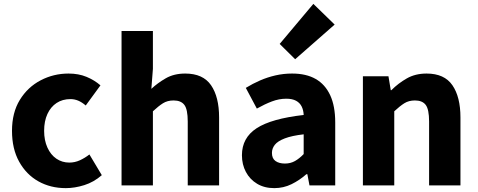

<svg xmlns="http://www.w3.org/2000/svg" viewBox="-20 -958 2468 992"><path d="M320 14Q241 14 178.5 -21Q116 -56 79 -122.5Q42 -189 42 -282Q42 -376 82.5 -442Q123 -508 190 -543Q257 -578 334 -578Q386 -578 427 -561Q468 -544 499 -517L423 -413Q403 -430 384 -438Q365 -446 344 -446Q303 -446 272.5 -426Q242 -406 225 -369Q208 -332 208 -282Q208 -233 225 -195.5Q242 -158 271.5 -138Q301 -118 338 -118Q367 -118 393 -130Q419 -142 442 -160L506 -53Q465 -17 415.5 -1.5Q366 14 320 14Z M608 0V-798H770V-602L762 -499Q794 -529 836.5 -553.5Q879 -578 937 -578Q1029 -578 1070.5 -517.5Q1112 -457 1112 -351V0H950V-330Q950 -393 932.5 -416Q915 -439 877 -439Q845 -439 822 -424.5Q799 -410 770 -383V0Z M1397 14Q1346 14 1308.5 -8.5Q1271 -31 1250.5 -69.5Q1230 -108 1230 -156Q1230 -246 1306 -295.5Q1382 -345 1549 -364Q1548 -389 1538.5 -408Q1529 -427 1509.5 -437.5Q1490 -448 1459 -448Q1422 -448 1385 -434Q1348 -420 1307 -397L1250 -504Q1286 -526 1324 -542.5Q1362 -559 1403.5 -568.5Q1445 -578 1489 -578Q1562 -578 1611 -550Q1660 -522 1686 -466Q1712 -410 1712 -325V0H1579L1568 -58H1563Q1528 -27 1486.5 -6.5Q1445 14 1397 14ZM1452 -113Q1481 -113 1504 -126Q1527 -139 1549 -162V-264Q1488 -257 1451.5 -243Q1415 -229 1400 -210Q1385 -191 1385 -168Q1385 -139 1403.5 -126Q1422 -113 1452 -113ZM1505 -652 1425 -731 1599 -938 1709 -831Z M1855 0V-564H1987L1999 -492H2002Q2038 -528 2082 -553Q2126 -578 2184 -578Q2276 -578 2317.5 -517.5Q2359 -457 2359 -351V0H2197V-330Q2197 -393 2179.5 -416Q2162 -439 2124 -439Q2092 -439 2069 -424.5Q2046 -410 2017 -383V0Z"/></svg>

Font: Noto Sans SC Thin ExtraBold
Style: Regular
Weight: 800
Version: Version 2.004-H2;hotconv 1.0.118;makeotfexe 2.5.65603